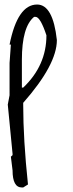

<svg xmlns="http://www.w3.org/2000/svg" viewBox="-20 -474 320 844"><path d="M143.1 -454.1Q212.9 -454.1 230 -297.9Q230 -189.9 82 -22V-14.2Q82 139.2 103 336.9L82 350.1H76.2Q35.2 350.1 35.2 274.9L27.8 214.8L35.2 208V202.1L14.2 -14.2L22 -55.2V-196.8L27.8 -277.8H22Q57.1 -454.1 143.1 -454.1ZM76.2 -210.9V-88.9H82Q184.1 -186 184.1 -318.8Q157.2 -399.9 136.2 -399.9H129.9Q76.2 -356 76.2 -210.9Z"/></svg>

Font: Loved by the King
Style: Regular
Weight: 400
Designer: Kimberly Geswein
Foundry: Kimberly Geswein
Version: Version 1.002 2006